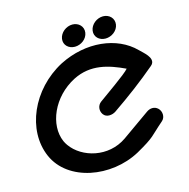

<svg xmlns="http://www.w3.org/2000/svg" viewBox="-107 -826 927 942"><g transform="rotate(-15 356.0 -355.0)"><path d="M585.8 -214 445.3 -114.8C347.7 -47.2 219.5 -80.8 165 -157.9C159.9 -165.1 155.5 -172.7 152 -180.5C112 -271.7 166.9 -402.2 284.1 -462.3C376.6 -509.3 463.2 -481.3 543.7 -443.4C525.1 -420.3 409.5 -341.2 380.8 -319.5C361.6 -305.1 358.6 -278.8 371.8 -259.4C387.1 -237 418.5 -242.7 435.5 -254.1C514.9 -308.5 591.1 -365.4 662.1 -425.7C683.2 -442.8 671.8 -465 661.5 -478.4C649.9 -493.4 633.3 -507.3 624.7 -516.2C537.6 -604.3 382.4 -622.1 242.8 -551.1C77.9 -464.2 -3.9 -276.1 59.4 -131.1C123 14.3 335.3 51.6 489.1 -32.1C587.3 -87.4 574.1 -89.2 644 -149.6C663 -166 660.6 -196.8 643.7 -212.7C626.1 -229.3 602.4 -226 585.8 -214ZM342 -721.8C310.3 -721.8 279.5 -697.7 275.1 -666.8C270.7 -635.5 295.5 -613 326.8 -613C358.1 -613 389.1 -635.5 393.5 -666.8C397.9 -697.7 373.7 -721.8 342 -721.8ZM497.6 -721.8C465.9 -721.8 435.1 -697.7 430.7 -666.8C426.3 -635.5 451 -613 482.3 -613C513.6 -613 544.7 -635.5 549.1 -666.8C553.4 -697.7 529.3 -721.8 497.6 -721.8Z"/></g></svg>

Font: Hi.
Style: Black
Weight: 400
Designer: Mew Too, Robert Jablonski
Foundry: Cannot Into Space Fonts
Version: Version 1.996